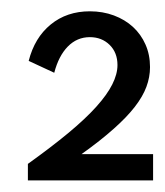

<svg xmlns="http://www.w3.org/2000/svg" viewBox="-20 -784 290 338"><path d="M29.1 -495.5Q70.9 -525.5 100.7 -550.2Q130.5 -575 149.5 -596.1Q168.6 -617.3 177.7 -635.5Q186.8 -653.6 186.8 -669.5Q186.8 -691.4 173 -705Q159.1 -718.6 138.2 -718.6Q115.5 -718.6 99.3 -702Q83.2 -685.5 75.5 -655.9L30.5 -676.8Q40.9 -717.7 69.3 -740.9Q97.7 -764.1 138.2 -764.1Q160.9 -764.1 180.5 -756.8Q200 -749.5 214.1 -736.6Q228.2 -723.6 236.1 -705.7Q244.1 -687.7 244.1 -665.9Q244.1 -648.2 237.7 -631.1Q231.4 -614.1 217.3 -595.9Q203.2 -577.7 180.2 -557.3Q157.3 -536.8 123.6 -512.7H249.5V-466.4H29.1Z"/></svg>

Font: Spartan MB SemBd
Style: Regular
Weight: 600
Designer: Matt Bailey, Mirko Velimirovic
Foundry: Matt Bailey
Version: Version 1.005